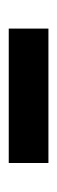

<svg xmlns="http://www.w3.org/2000/svg" viewBox="138 -826 133 450"><g transform="rotate(90 205.0 -601.5)"><path d="M47.5 -555V-648H362.5V-555Z"/></g></svg>

Font: Anek Telugu Medium
Style: Bold
Weight: 700
Version: Version 1.003